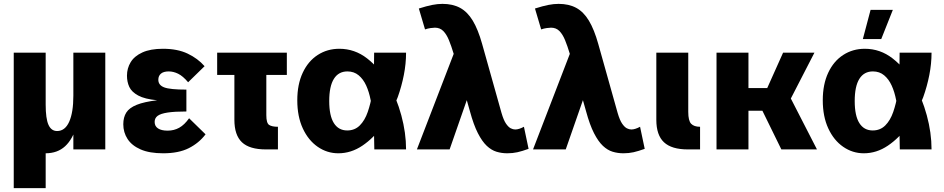

<svg xmlns="http://www.w3.org/2000/svg" viewBox="-20 -772 4875 992"><path d="M51 -500H216V200H51ZM376 -123Q356 -53 316.5 -16.5Q277 20 215 20Q138 20 94.5 -36Q51 -92 51 -196V-500H216V-232Q216 -159 230.5 -127Q245 -95 275 -95Q316 -95 337.5 -143Q359 -191 359 -278L374 -211ZM359 -500H524V0H359Z M1042 -78Q1008 -33 955.5 -6.5Q903 20 823 20Q752 20 706.5 0Q661 -20 639 -54Q617 -88 617 -130Q617 -166 632.5 -190.5Q648 -215 686.5 -230.5Q725 -246 792 -254Q728 -260 694 -278.5Q660 -297 648 -323Q636 -349 636 -381Q636 -419 655 -450.5Q674 -482 715.5 -501Q757 -520 822 -520Q897 -520 949.5 -495Q1002 -470 1037 -430L952 -347Q925 -379 900.5 -391Q876 -403 852 -403Q825 -403 811.5 -391.5Q798 -380 798 -360Q798 -332 828.5 -320.5Q859 -309 943 -309V-196Q882 -196 846 -190.5Q810 -185 794.5 -173.5Q779 -162 779 -142Q779 -120 796.5 -108.5Q814 -97 846 -97Q879 -97 906 -112Q933 -127 957 -161Z M1102 -500H1462V-385H1102ZM1416 0H1354Q1269 0 1230 -37Q1191 -74 1191 -153V-500H1356V-177Q1356 -136 1370.5 -126.5Q1385 -117 1416 -117Z M1728 20Q1670 20 1621.5 -13.5Q1573 -47 1544.5 -108.5Q1516 -170 1516 -254Q1516 -336 1544 -396Q1572 -456 1621.5 -488Q1671 -520 1733 -520Q1813 -520 1877 -470Q1941 -420 1987 -341Q2029 -266 2053.5 -176Q2078 -86 2078 0H1914Q1913 -35 1912.5 -78.5Q1912 -122 1908.5 -168Q1905 -214 1895 -255Q1887 -297 1872 -330Q1857 -363 1833 -383Q1809 -403 1775 -403Q1729 -403 1705 -364.5Q1681 -326 1681 -250Q1681 -174 1705 -136Q1729 -98 1774 -98Q1813 -98 1839 -124Q1865 -150 1880 -193.5Q1895 -237 1903 -287Q1911 -343 1912 -399.5Q1913 -456 1913 -500H2078Q2078 -443 2066.5 -384.5Q2055 -326 2035 -270Q2005 -190 1958 -124.5Q1911 -59 1852.5 -19.5Q1794 20 1728 20Z M2330 -509 2417 -327 2303 0H2134ZM2711 -3Q2678 9 2653.5 14.5Q2629 20 2601 20Q2572 20 2545.5 12Q2519 4 2495 -18.5Q2471 -41 2449 -84Q2427 -127 2408 -197L2324 -494Q2312 -534 2299.5 -564.5Q2287 -595 2270 -612Q2253 -629 2227 -629Q2219 -629 2204.5 -627Q2190 -625 2176 -620L2144 -728Q2185 -741 2213 -746.5Q2241 -752 2266 -752Q2319 -752 2357 -731.5Q2395 -711 2422.5 -665.5Q2450 -620 2471 -545L2571 -189Q2582 -151 2594.5 -133Q2607 -115 2619 -109Q2631 -103 2642 -103Q2661 -103 2687 -117Z M2930 -509 3017 -327 2903 0H2734ZM3311 -3Q3278 9 3253.5 14.5Q3229 20 3201 20Q3172 20 3145.5 12Q3119 4 3095 -18.5Q3071 -41 3049 -84Q3027 -127 3008 -197L2924 -494Q2912 -534 2899.5 -564.5Q2887 -595 2870 -612Q2853 -629 2827 -629Q2819 -629 2804.5 -627Q2790 -625 2776 -620L2744 -728Q2785 -741 2813 -746.5Q2841 -752 2866 -752Q2919 -752 2957 -731.5Q2995 -711 3022.5 -665.5Q3050 -620 3071 -545L3171 -189Q3182 -151 3194.5 -133Q3207 -115 3219 -109Q3231 -103 3242 -103Q3261 -103 3287 -117Z M3534 0Q3450 0 3410.5 -37Q3371 -74 3371 -153V-500H3536V-194Q3536 -148 3551 -132.5Q3566 -117 3597 -117V0Z M3682 -500H3847V0H3682ZM3734 -317H3944L4026 -500H4188L4066 -263L4201 0H4017L3919 -200H3737Z M4443 20Q4385 20 4336.5 -13.5Q4288 -47 4259.5 -108.5Q4231 -170 4231 -254Q4231 -336 4259 -396Q4287 -456 4336.5 -488Q4386 -520 4448 -520Q4528 -520 4592 -470Q4656 -420 4702 -341Q4744 -266 4768.5 -176Q4793 -86 4793 0H4629Q4628 -35 4627.5 -78.5Q4627 -122 4623.5 -168Q4620 -214 4610 -255Q4602 -297 4587 -330Q4572 -363 4548 -383Q4524 -403 4490 -403Q4444 -403 4420 -364.5Q4396 -326 4396 -250Q4396 -174 4420 -136Q4444 -98 4489 -98Q4528 -98 4554 -124Q4580 -150 4595 -193.5Q4610 -237 4618 -287Q4626 -343 4627 -399.5Q4628 -456 4628 -500H4793Q4793 -443 4781.5 -384.5Q4770 -326 4750 -270Q4720 -190 4673 -124.5Q4626 -59 4567.5 -19.5Q4509 20 4443 20ZM4478 -721H4593L4533 -570H4438Z"/></svg>

Font: Moderustic
Style: Bold
Weight: 700
Designer: Tural Alisoy
Foundry: TAFT Foundry
Version: Version 2.120